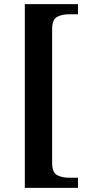

<svg xmlns="http://www.w3.org/2000/svg" viewBox="-20 -780 434 928"><path d="M100 128V-760H357V-711H314Q280 -711 256 -698.5Q232 -686 232 -639V7Q232 54 256 66.5Q280 79 314 79H357V128Z"/></svg>

Font: Noto Serif Thai SemiBold
Style: Regular
Weight: 600
Designer: Monotype Design Team
Foundry: Monotype Imaging Inc.
Version: Version 2.001; ttfautohint (v1.8.4.7-5d5b)